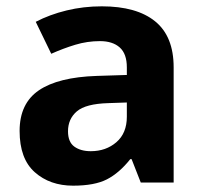

<svg xmlns="http://www.w3.org/2000/svg" viewBox="-20 -577 644 607"><path d="M302 -557Q412 -557 470.5 -509.5Q529 -462 529 -364V0H425L396 -74H392Q357 -30 318 -10Q279 10 211 10Q138 10 90 -32.5Q42 -75 42 -163Q42 -250 103 -291.5Q164 -333 286 -337L381 -340V-364Q381 -407 358.5 -427Q336 -447 296 -447Q256 -447 218 -435.5Q180 -424 142 -407L93 -508Q137 -531 190.5 -544Q244 -557 302 -557ZM323 -251Q251 -249 223 -225Q195 -201 195 -162Q195 -128 215 -113.5Q235 -99 267 -99Q315 -99 348 -127.5Q381 -156 381 -208V-253Z"/></svg>

Font: Noto Sans Sinhala UI
Style: Bold
Weight: 700
Designer: Jelle Bosma - Monotype Design Team
Foundry: Monotype Imaging Inc.
Version: Version 2.006; ttfautohint (v1.8.4.7-5d5b)